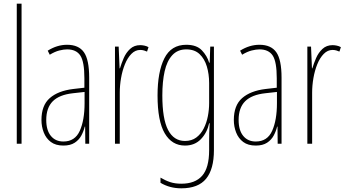

<svg xmlns="http://www.w3.org/2000/svg" viewBox="-20 -780 1879 1042"><path d="M97 0H71V-760H97Z M344 -537Q407 -537 435.5 -496.5Q464 -456 464 -358V0H443L442 -93H440Q434 -68 421.5 -44.5Q409 -21 385.5 -5.5Q362 10 324 10Q282 10 256 -9.5Q230 -29 217.5 -61Q205 -93 205 -129Q205 -208 250 -247.5Q295 -287 377 -297L438 -304V-355Q438 -445 416 -478.5Q394 -512 344 -512Q326 -512 302 -506Q278 -500 250 -483L239 -505Q290 -537 344 -537ZM376 -274Q302 -266 266.5 -230.5Q231 -195 231 -129Q231 -73 256 -42.5Q281 -12 324 -12Q387 -12 413 -70Q439 -128 439 -220V-281Z M741 -535Q751 -535 763.5 -532.5Q776 -530 786 -524L778 -500Q772 -503 762 -506Q752 -509 741 -509Q714 -509 693 -487.5Q672 -466 658 -431.5Q644 -397 637 -356.5Q630 -316 630 -277V0H604V-527H624L629 -409H631Q639 -436 651.5 -465Q664 -494 686 -514.5Q708 -535 741 -535Z M991 -537Q1047 -537 1075.5 -507Q1104 -477 1115 -440H1118L1121 -527H1141V35Q1141 138 1098.5 190Q1056 242 964 242Q901 242 851 212V184Q878 200 904 208.5Q930 217 964 217Q1039 217 1077 174Q1115 131 1115 35V-12Q1115 -35 1115.5 -57.5Q1116 -80 1118 -111H1115Q1104 -60 1070.5 -25Q1037 10 984 10Q913 10 874 -56.5Q835 -123 835 -262Q835 -390 872 -463.5Q909 -537 991 -537ZM991 -512Q944 -512 915 -480.5Q886 -449 873.5 -393Q861 -337 861 -262Q861 -135 892 -75Q923 -15 984 -15Q1020 -15 1045 -33.5Q1070 -52 1085.5 -82.5Q1101 -113 1108 -149Q1115 -185 1115 -221V-329Q1115 -378 1102.5 -419.5Q1090 -461 1063 -486.5Q1036 -512 991 -512Z M1388 -537Q1451 -537 1479.5 -496.5Q1508 -456 1508 -358V0H1487L1486 -93H1484Q1478 -68 1465.5 -44.5Q1453 -21 1429.5 -5.5Q1406 10 1368 10Q1326 10 1300 -9.5Q1274 -29 1261.5 -61Q1249 -93 1249 -129Q1249 -208 1294 -247.5Q1339 -287 1421 -297L1482 -304V-355Q1482 -445 1460 -478.5Q1438 -512 1388 -512Q1370 -512 1346 -506Q1322 -500 1294 -483L1283 -505Q1334 -537 1388 -537ZM1420 -274Q1346 -266 1310.5 -230.5Q1275 -195 1275 -129Q1275 -73 1300 -42.5Q1325 -12 1368 -12Q1431 -12 1457 -70Q1483 -128 1483 -220V-281Z M1785 -535Q1795 -535 1807.5 -532.5Q1820 -530 1830 -524L1822 -500Q1816 -503 1806 -506Q1796 -509 1785 -509Q1758 -509 1737 -487.5Q1716 -466 1702 -431.5Q1688 -397 1681 -356.5Q1674 -316 1674 -277V0H1648V-527H1668L1673 -409H1675Q1683 -436 1695.5 -465Q1708 -494 1730 -514.5Q1752 -535 1785 -535Z"/></svg>

Font: Noto Sans Lao Looped ExtraCondensed Thin
Style: Regular
Weight: 100
Width: 2
Designer: Mark Frömberg, Ben Mitchell
Foundry: The Fontpad Ltd
Version: Version 1.002; ttfautohint (v1.8.4.7-5d5b)